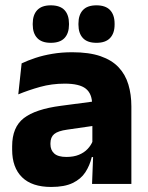

<svg xmlns="http://www.w3.org/2000/svg" viewBox="-20 -704 567 735"><path d="M482.9 0H332.4L337.1 -123L333.6 -130.7V-284L332.7 -303.9Q332.7 -345.1 308.5 -364.5Q284.3 -383.8 227.8 -383.8Q178.3 -383.8 133.8 -371.4Q89.3 -359 50 -342.8L62.8 -461.4Q86.3 -472.5 115.7 -482.3Q145.2 -492.1 180.6 -498Q215.9 -504 256.4 -504Q321 -504 364.6 -489Q408.1 -474 434 -446.4Q460 -418.8 471.4 -380.6Q482.9 -342.5 482.9 -296.4ZM176 11.7Q102.4 11.7 64.5 -25.4Q26.5 -62.6 26.5 -131V-144.3Q26.5 -217.1 71.1 -251.7Q115.8 -286.3 213.3 -299L345.3 -316.5L354.3 -224.6L237.3 -207.7Q201.8 -202.8 187.5 -190.8Q173.1 -178.8 173.1 -155.4V-151.8Q173.1 -129.5 187.6 -116.4Q202.1 -103.2 234.1 -103.2Q262 -103.2 282.1 -111.5Q302.3 -119.8 315.4 -133.8Q328.6 -147.7 335.1 -164.4L356.6 -102.7H331.3Q323.6 -70.3 306.7 -44.5Q289.8 -18.6 258.4 -3.5Q227.1 11.7 176 11.7ZM174.3 -540.1Q139.7 -540.1 122.5 -558.4Q105.3 -576.7 105.3 -609.7V-613.5Q105.3 -646.9 122.5 -665.3Q139.7 -683.6 174.3 -683.6Q209.9 -683.6 227 -665.3Q244.1 -646.9 244.1 -613.5V-609.7Q244.1 -576.7 227 -558.4Q209.9 -540.1 174.3 -540.1ZM349.3 -540.1Q314.2 -540.1 297.3 -558.4Q280.3 -576.7 280.3 -609.7V-613.5Q280.3 -646.9 297.3 -665.3Q314.2 -683.6 349.3 -683.6Q384.1 -683.6 401.4 -665.3Q418.7 -646.9 418.7 -613.5V-609.7Q418.7 -576.7 401.4 -558.4Q384.1 -540.1 349.3 -540.1Z"/></svg>

Font: Anek Malayalam Medium
Style: Regular
Weight: 500
Designer: Maithili Shingre (Malayalam) & Yesha Goshar (Latin)
Foundry: Ek Type
Version: Version 1.003